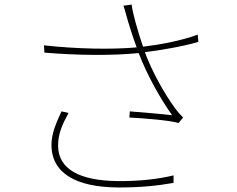

<svg xmlns="http://www.w3.org/2000/svg" viewBox="-20 -798 1040 843"><path d="M281 -302 250 -309C227 -259 206 -212 206 -162C206 -35 318 23 493 25C595 26 674 17 742 5V-28C673 -11 588 -2 494 -3C334 -5 235 -53 235 -159C235 -211 254 -253 281 -302ZM173 -599 175 -567C317 -555 470 -553 589 -565C625 -469 688 -358 736 -292C695 -297 613 -304 550 -309L548 -282C608 -279 724 -270 764 -258L784 -282C772 -294 760 -307 750 -321C700 -389 648 -483 616 -569C682 -577 779 -593 851 -614L848 -646C777 -619 677 -601 608 -593C586 -657 562 -741 558 -778L522 -773C529 -753 535 -728 541 -708C549 -681 561 -642 580 -590C471 -580 315 -583 173 -599Z"/></svg>

Font: Harano Aji Gothic TW ExtraLight
Style: Regular
Weight: 250
Foundry: Masamichi Hosoda
Version: HaranoAjiGothicTW-ExtraLight version 20230610;ttx 4.39.4